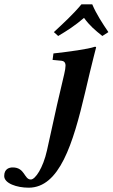

<svg xmlns="http://www.w3.org/2000/svg" viewBox="-98 -664 524 891"><path d="M330 -644H280C242 -598 195 -555 152 -515L172 -497C217 -524 247 -543 292 -581C318 -545 343 -524 377 -497L405 -515C378 -555 350 -597 330 -644ZM318.3 -325.3C330.3 -376 348 -444 348 -444C348 -446.6 346 -447 342 -447C311 -436 222 -424 150 -416L146 -386L188 -382C197 -380.7 206.1 -376 206.1 -359.5C206.1 -350.4 204.1 -337.7 200 -320L167 -179L120 34C102 115 66 169 45 169C13.5 169 18.2 113 -39 113C-54.4 113 -78.5 119 -78.5 152.9C-78.5 187 -20 207 35 207C178 207 240.7 3.9 297 -235Z"/></svg>

Font: Linux Libertine O
Style: Bold Italic
Weight: 700
Italic angle: -11.5°
Designer: Philipp H. Poll
Foundry: Philipp H. Poll
Version: Version 4.1.0